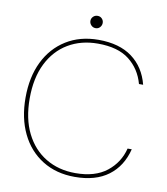

<svg xmlns="http://www.w3.org/2000/svg" viewBox="-91 -910 870 999"><g transform="rotate(10 343.5 -411.0)"><path d="M371 12Q273 12 200 -33.5Q127 -79 87.5 -160.5Q48 -242 48 -350Q48 -459 87.5 -540Q127 -621 200 -666.5Q273 -712 371 -712Q481 -712 548.5 -662Q616 -612 639 -522H617Q596 -599 536.5 -645.5Q477 -692 371 -692Q282 -692 214 -651.5Q146 -611 108 -534.5Q70 -458 70 -350Q70 -243 108 -166.5Q146 -90 214 -49Q282 -8 371 -8Q475 -8 536.5 -56.5Q598 -105 617 -181H639Q616 -89 548.5 -38.5Q481 12 371 12ZM344 -769Q330 -769 320.5 -779Q311 -789 311 -802Q311 -815 320.5 -824.5Q330 -834 344 -834Q358 -834 367 -824.5Q376 -815 376 -802Q376 -789 367 -779Q358 -769 344 -769Z"/></g></svg>

Font: DM Sans 16pt Thin
Style: Regular
Weight: 250
Version: Version 4.004;gftools[0.9.30]